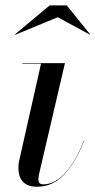

<svg xmlns="http://www.w3.org/2000/svg" viewBox="-20 -700 362 730"><path d="M199.5 -634.5 38.5 -568 37 -569.5 169 -679.5H234L322.5 -569.5L322 -568ZM299 -163Q270.5 -88 226.2 -39Q182 10 121 10Q50 10 50 -63Q50 -73 52 -85L136 -458H65V-460H227L128 -36Q127.5 -31.5 126.8 -26.8Q126 -22 126 -18Q126 1 144 1Q190 1 230.5 -45.5Q271 -92 298 -164Z"/></svg>

Font: Bodoni* 96pt
Style: Italic
Weight: 400
Italic angle: -13°
Version: Version 2.3